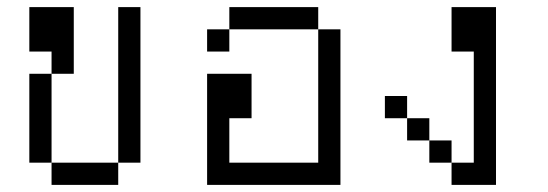

<svg xmlns="http://www.w3.org/2000/svg" viewBox="-20 -520 1540 540"><path d="M187.5 -312.5H125V-375H62.5V-500H187.5ZM62.5 -312.5H125V-62.5H62.5ZM125 -62.5H312.5V0H125ZM312.5 -500H375V-62.5H312.5Z M875 -437.5H625V-500H875ZM562.5 -312.5H687.5V-187.5H625V-62.5H875V-437.5H937.5V0H562.5ZM562.5 -437.5H625V-375H562.5Z M1375 0H1250V-62.5H1312.5V-375H1250V-500H1375ZM1062.5 -250H1125V-187.5H1062.5ZM1125 -187.5H1187.5V-125H1125ZM1187.5 -125H1250V-62.5H1187.5Z"/></svg>

Font: 寒蝉点阵体 16px
Style: Regular
Weight: 400
Designer: Designed by Warren2060
Foundry: ChillType
Version: Version 1.000